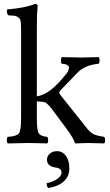

<svg xmlns="http://www.w3.org/2000/svg" viewBox="-20 -718 552 964"><path d="M266.1 41Q293.9 41 311 64.5Q328.1 87.9 328.1 127Q328.1 168.9 298.6 194.1Q269 219.2 222.2 226.1Q214.4 218.3 213.9 202.1Q249 194.3 269 179.2Q289.1 164.1 289.1 148.9Q289.1 126 257.8 123Q215.8 116.2 215.8 84Q215.8 65.9 230 53.5Q244.1 41 266.1 41ZM85.9 -122.1V-559.1Q85.9 -591.3 84.5 -607.2Q83 -623 72 -630.6Q61 -638.2 54.9 -638.7Q48.8 -639.2 22 -641.1Q10.7 -652.3 16.1 -670.9Q105 -677.7 155.8 -698.2Q168.9 -698.2 168.9 -688Q165 -647.9 165 -583V-234.4Q197.3 -238.8 232.9 -265.1Q269 -292 313 -347.2Q317.9 -353 321 -359.6Q324.2 -366.2 326.2 -375Q328.1 -383.8 319.1 -390.4Q310.1 -397 290 -397.9Q286.1 -401.9 286.1 -413.8Q286.1 -425.8 290 -431.2Q364.3 -429.2 388.2 -429.2Q401.4 -429.2 475.1 -431.2Q480 -426.3 480 -414.1Q480 -401.9 475.1 -397.9Q405.3 -391.1 370.1 -354L282.2 -263.2Q278.3 -259.3 277.8 -252.9Q277.8 -248 285.2 -238.8L417 -73.2Q435.1 -50.3 453.6 -42.7Q472.2 -35.2 502.9 -30.8Q507.8 -25.9 507.8 -13.9Q507.8 -2 502.9 2Q442.9 0 420.9 0Q398.9 0 358.9 2Q356 2 355 -2.9Q349.1 -23.9 313 -73.2L240.2 -170.9Q224.1 -192.4 208 -203.6Q194.8 -208 165 -209V-122.1Q165 -63 174.6 -48.6Q184.1 -34.2 216.8 -30.8Q221.7 -25.9 221.9 -13.9Q222.2 -2 216.8 2Q130.9 0 126 0Q103 0 19 2Q14.2 -2 14.2 -13.9Q14.2 -25.9 19 -30.8Q63 -33.7 74.5 -47.9Q85.9 -62 85.9 -122.1Z"/></svg>

Font: Linux Libertine Capitals
Style: Small Caps
Weight: 400
Designer: Philipp H. Poll
Foundry: Philipp H. Poll
Version: Version 5.1.3